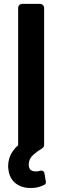

<svg xmlns="http://www.w3.org/2000/svg" viewBox="-20 -747 315 974"><path d="M58.6 182.5Q28.1 158.4 22.7 112.6Q21.3 104.4 21.3 94.5Q21.3 74.9 27 56.8Q35.5 28.8 57.5 3.9Q65.3 -4.6 72.1 -9.9V-706.7Q72.1 -715.2 78.1 -721.2Q84.2 -727.3 92.7 -727.3H182.9Q191.4 -727.3 197.6 -721.2Q203.8 -715.2 203.8 -706.7V-12.4Q203.8 -6.7 201.2 -2Q198.5 2.8 193.5 5.7Q169.4 20.2 148.1 39.1Q125.7 59.3 125.7 87.7Q125.7 103.7 133.9 113.6Q143.5 122.5 161.2 122.5Q176.1 122.5 184.7 119Q186.4 118.3 189.6 118.3Q195.3 118.3 199.8 121.8Q204.2 125.4 205.3 130.7L212.7 174.4Q213.4 179.7 211.1 184.3Q208.8 188.9 204.2 190.7Q191.8 196.7 182.2 199.9Q163 206.7 134.9 206.7Q89.5 206.7 58.6 182.5Z"/></svg>

Font: DeltaSans SemiBold
Style: Regular
Weight: 600
Designer: Rasmus Andersson
Foundry: rsms
Version: Version 3.012